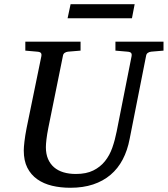

<svg xmlns="http://www.w3.org/2000/svg" viewBox="-20 -867 789 903"><path d="M690.9 -624Q682.1 -623 675.3 -618.4Q668.5 -613.8 667 -604L589.8 -213.9Q579.6 -159.7 557.1 -116.9Q534.7 -74.2 499.8 -44.7Q464.8 -15.1 417.7 0.5Q370.6 16.1 311 16.1Q264.6 16.1 224.9 6.6Q185.1 -2.9 155.3 -23.9Q125.5 -44.9 108.6 -78.1Q91.8 -111.3 91.8 -159.2Q91.8 -174.3 95 -201.7Q98.1 -229 105 -264.2L174.8 -604Q176.3 -612.3 172.4 -617.7Q168.5 -623 154.8 -624L99.1 -628.9V-670.9H358.9V-628.9L299.8 -624Q291 -623 284.2 -618.4Q277.3 -613.8 275.9 -604L207 -264.2Q201.2 -234.9 198.5 -211.7Q195.8 -188.5 195.8 -174.8Q195.8 -143.1 205.8 -119.6Q215.8 -96.2 234.1 -80.3Q252.4 -64.5 278.6 -56.6Q304.7 -48.8 336.9 -48.8Q385.7 -48.8 418.7 -65.2Q451.7 -81.5 473.6 -108.9Q495.6 -136.2 508.3 -172.6Q521 -209 528.8 -249L599.1 -604Q600.6 -612.3 596.7 -617.7Q592.8 -623 579.1 -624L522.9 -628.9V-670.9H749V-628.9ZM600.6 -781.2H297.9L312 -847.2H613.3Z"/></svg>

Font: Charis SIL Afr
Style: Italic
Weight: 400
Italic angle: -11°
Foundry: SIL International
Version: Version 5.000